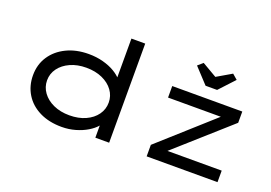

<svg xmlns="http://www.w3.org/2000/svg" viewBox="-105 -1045 1903 1347"><g transform="rotate(20 846.5 -371.5)"><path d="M432 10Q337 10 266.5 -25Q196 -60 158 -122Q120 -184 120 -263Q120 -343 160.5 -404.5Q201 -466 273 -501Q345 -536 438 -536Q496 -536 546 -522.5Q596 -509 633 -487Q670 -465 690.5 -440Q711 -415 711 -391L681 -389V-740H784V0H681V-145L701 -137Q701 -114 679 -88.5Q657 -63 619.5 -40.5Q582 -18 533.5 -4Q485 10 432 10ZM455 -85Q523 -85 575 -108.5Q627 -132 656 -172.5Q685 -213 685 -263Q685 -313 656 -353Q627 -393 575 -416.5Q523 -440 455 -440Q388 -440 336 -416.5Q284 -393 254.5 -353Q225 -313 225 -263Q225 -213 254.5 -172.5Q284 -132 336 -108.5Q388 -85 455 -85ZM1064 0V-86L1468 -448L1485 -439H1064V-525H1587V-441L1186 -84L1166 -86H1593V0ZM1283 -607 1178 -720 1216 -753 1341 -680H1311L1436 -753L1474 -720L1369 -607Z"/></g></svg>

Font: Lexend Zetta
Style: Regular
Weight: 400
Designer: Bonnie Shaver-Troup, Thomas Jockin
Foundry: Lexend
Version: Version 1.007